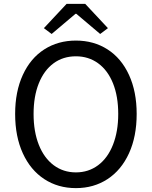

<svg xmlns="http://www.w3.org/2000/svg" viewBox="-20 -956 782 989"><path d="M323 -936H419L536 -811L496 -781L373 -885H369L246 -781L206 -811ZM58 -369Q58 -484 97.5 -570Q137 -656 208 -701.5Q279 -747 371 -747Q463 -747 534 -701.5Q605 -656 644.5 -570Q684 -484 684 -369Q684 -253 644.5 -166.5Q605 -80 534 -33.5Q463 13 371 13Q279 13 208 -33.5Q137 -80 97.5 -166.5Q58 -253 58 -369ZM589 -369Q589 -460 562 -527Q535 -594 485.5 -630Q436 -666 371 -666Q305 -666 256 -630Q207 -594 180 -527Q153 -460 153 -369Q153 -278 180 -210Q207 -142 256.5 -105Q306 -68 371 -68Q436 -68 485.5 -105Q535 -142 562 -210.5Q589 -279 589 -369Z"/></svg>

Font: Noto Sans SC
Style: Regular
Weight: 400
Designer: Ryoko NISHIZUKA ____ (kana & ideographs); Paul D. Hunt (Latin, Greek & Cyrillic); Wenlong ZHANG ___ (bopomofo); Sandoll 
Foundry: Adobe Systems Incorporated
Version: Version 1.004